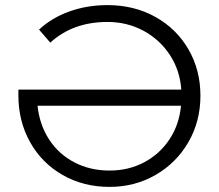

<svg xmlns="http://www.w3.org/2000/svg" viewBox="-20 -726 857 752"><path d="M765 -351Q765 -251 718 -169.5Q671 -88 589.5 -41Q508 6 409 6Q307 6 225.5 -40.5Q144 -87 98 -169Q52 -251 52 -353V-375H690Q685 -450 645.5 -510.5Q606 -571 542 -605.5Q478 -640 401 -640Q265 -640 177 -559L133 -610Q182 -656 251.5 -681Q321 -706 401 -706Q505 -706 588 -660Q671 -614 718 -533Q765 -452 765 -351ZM689 -312H127Q135 -237 172.5 -179.5Q210 -122 271.5 -90Q333 -58 409 -58Q484 -58 545 -90.5Q606 -123 644 -180.5Q682 -238 689 -312Z"/></svg>

Font: Idrija
Style: Regular
Weight: 400
Designer: Julieta Ulanovsky
Foundry: Julieta Ulanovsky
Version: Version 7.200